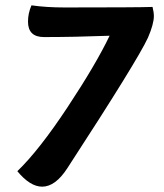

<svg xmlns="http://www.w3.org/2000/svg" viewBox="-20 -690 614 720"><path d="M391 -556Q259 -551 145 -551Q85 -551 85 -609Q85 -640 98 -670Q153 -662 223 -662Q495 -662 552 -664Q557 -644 557 -630Q557 -600 535 -549Q496 -464 233 -60Q188 10 138 10Q93 10 45 -48Q127 -127 234 -289Q341 -451 391 -556Z"/></svg>

Font: Overlock Black
Style: Italic
Weight: 900
Designer: Dario Muhafara
Foundry: Dario Manuel Muhafara
Version: Version 1.002